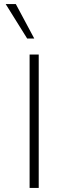

<svg xmlns="http://www.w3.org/2000/svg" viewBox="-20 -927 337 947"><path d="M126 0V-658H171V0ZM114 -737 8 -907H58L149 -737Z"/></svg>

Font: Ysabeau Infant ExtraLight
Style: Regular
Weight: 250
Designer: Christian Thalmann (Catharsis Fonts)
Version: Version 2.001;gftools[0.9.30]; featfreeze: ss01,ss02,lnum